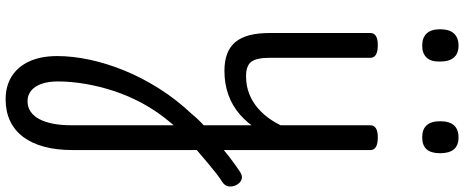

<svg xmlns="http://www.w3.org/2000/svg" viewBox="-492 -343 1611 666"><g transform="rotate(90 313.0 -9.5)"><path d="M225 17Q191 17 166 7.5Q141 -2 125 -21.5Q109 -41 101.5 -70.5Q94 -100 94 -140V-489Q94 -502 104.5 -508.5Q115 -515 136 -515Q158 -515 169 -508.5Q180 -502 180 -489V-140Q180 -95 193.5 -76.5Q207 -58 244 -58Q258 -58 265 -46.5Q272 -35 270.5 -20.5Q269 -6 258 5.5Q247 17 225 17ZM138 -669Q110 -669 95.5 -684.5Q81 -700 81 -731Q81 -763 95.5 -779Q110 -795 138 -795Q165 -795 179 -779Q193 -763 193 -731Q194 -700 179.5 -684.5Q165 -669 138 -669ZM225 17Q211 17 204.5 5.5Q198 -6 199.5 -20.5Q201 -35 212 -46.5Q223 -58 244 -58Q277 -58 305 -69Q333 -80 356 -100Q379 -120 396.5 -147Q414 -174 426 -205Q432 -220 443.5 -218.5Q455 -217 463.5 -207Q472 -197 469 -186Q454 -138 430.5 -100.5Q407 -63 376.5 -36.5Q346 -10 308 3.5Q270 17 225 17ZM459 55Q475 40 491 26.5Q507 13 522.5 1Q538 -11 552 -21Q566 -31 577 -38Q591 -47 603 -42Q615 -37 621.5 -24Q628 -11 626 2.5Q624 16 610 25Q597 33 581 45.5Q565 58 547 73Q529 88 510.5 104Q492 120 475 134ZM324 776Q278 776 244.5 755Q211 734 192.5 694Q174 654 174 597Q174 544 186.5 485Q199 426 224 364.5Q249 303 287 243Q325 183 376 129Q385 118 394.5 108Q404 98 414 89V-489Q414 -502 424.5 -508.5Q435 -515 456 -515Q478 -515 489 -508.5Q500 -502 500 -489V544Q500 599 488.5 642Q477 685 454.5 715Q432 745 399 760.5Q366 776 324 776ZM330 700Q351 700 366.5 689.5Q382 679 392.5 659.5Q403 640 408.5 612Q414 584 414 548V193Q408 200 402.5 207Q397 214 391 221Q360 260 335.5 306Q311 352 295 401Q279 450 270.5 499.5Q262 549 262 595Q262 627 270 650.5Q278 674 293.5 687Q309 700 330 700ZM456 -669Q428 -669 414 -684.5Q400 -700 400 -731Q400 -763 414 -779Q428 -795 456 -795Q484 -795 497.5 -779Q511 -763 511 -731Q511 -700 497.5 -684.5Q484 -669 456 -669Z"/></g></svg>

Font: Playwrite VN
Style: Regular
Weight: 400
Designer: Veronika Burian, José Scaglione
Foundry: TypeTogether
Version: Version 1.002